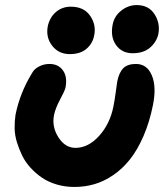

<svg xmlns="http://www.w3.org/2000/svg" viewBox="-20 -743 659 753"><path d="M500 -534.2Q458 -534.2 435.1 -566.4Q412.1 -598.6 421.9 -647Q428.2 -679.7 455.6 -701.4Q482.9 -723.1 516.1 -723.1Q563 -723.1 585.9 -687.5Q608.9 -651.9 601.1 -609.9Q594.2 -578.6 568.6 -556.4Q543 -534.2 500 -534.2ZM253.9 -530.8Q210.4 -530.8 185.1 -563Q159.7 -595.2 167 -638.2Q174.3 -674.3 199 -695.6Q223.6 -716.8 257.8 -716.8Q309.1 -716.8 333.7 -680.9Q358.4 -645 349.1 -603Q343.3 -572.3 319.1 -551.5Q294.9 -530.8 253.9 -530.8ZM272 -9.8Q235.4 -9.8 202.9 -19.3Q170.4 -28.8 145.8 -45.4Q121.1 -62 100.3 -84.5Q79.6 -106.9 67.1 -132.6Q54.7 -158.2 46.1 -186Q37.6 -213.9 37.4 -241.2Q37.1 -268.6 41 -293.9Q58.6 -379.9 106 -457Q114.3 -472.7 133.3 -482.4Q152.3 -492.2 173.8 -492.2Q209 -492.2 227.1 -466.6Q245.1 -440.9 236.8 -398.9Q234.4 -387.7 215.8 -353Q197.3 -318.4 191.9 -292Q182.6 -246.1 209 -204.6Q235.4 -163.1 275.9 -163.1Q326.2 -163.1 368.7 -210Q411.1 -256.8 424.8 -325.2Q429.7 -349.6 433.8 -380.6Q438 -411.6 439.9 -423.8Q446.8 -458.5 463.4 -475.3Q480 -492.2 513.2 -492.2Q556.6 -492.2 575.4 -447.5Q594.2 -402.8 580.1 -332Q566.4 -263.7 542.7 -209.2Q519 -154.8 489.7 -117.9Q460.4 -81.1 424.3 -56.4Q388.2 -31.7 350.6 -20.8Q313 -9.8 272 -9.8Z"/></svg>

Font: Shantell Sans Irregular
Style: Bold Italic
Weight: 700
Italic angle: -11.31°
Designer: Stephen Nixon, Anya Danilova, Shantell Martin
Foundry: Arrow Type
Version: Version 1.006;[9816181b4]